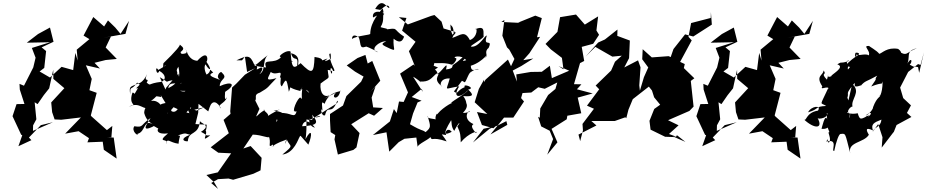

<svg xmlns="http://www.w3.org/2000/svg" viewBox="-20 -888 5992 1241"><path d="M700 -1 706 -74 671 -47 571 -136 567 -142 605 -288 558 -305 573 -378 535 -466 626 -445 591 -482 663 -500 735 -507 663 -581 697 -652 648 -644 791 -669 814 -753 759 -669 725 -710 678 -756 653 -717 583 -778 520 -658 558 -635 476 -567 482 -496 467 -546 453 -435 378 -456 303 -387 236 -426 266 -449 278 -558 249 -582 326 -618 303 -710 226 -668 153 -612 304 -615 186 -578 210 -515 195 -452 135 -334 106 -346 108 -309 138 -216 87 -215 61 -137 117 -17 124 -14 99 57 183 18 167 1 244 -79 322 -98 193 -42 194 -78 215 -117 204 -227 223 -215 263 -273 298 -317 324 -437 325 -378 396 -318 311 -226 317 -163 333 -116 376 -114 503 -129 401 -24 488 -40 555 5 545 32 644 28 651 80 734 137 715 1 672 0Z M1052 -317C1052 -297 1046 -320 1013 -389C1091 -344 1027 -363 1109 -371C1148 -442 1104 -412 1133 -457C1147 -395 1140 -354 1068 -318C1073 -369 1122 -335 1182 -360C1157 -294 1176 -355 1196 -370C1171 -309 1199 -285 1143 -301C1196 -298 1209 -309 1264 -291C1291 -279 1302 -273 1342 -322L1297 -328L1213 -395L1148 -348L1132 -412L1054 -321ZM1250 -173C1182 -204 1185 -181 1222 -129C1226 -174 1237 -133 1129 -183C1112 -157 1083 -156 1063 -206C1076 -207 1068 -120 1056 -173C1027 -138 1066 -140 1120 -220C1037 -234 1000 -206 1006 -199C1041 -186 1006 -247 956 -235C1034 -296 959 -263 998 -265L1022 -261L1019 -273L1086 -163L1089 -201L1182 -158L1245 -231L1326 -168L1334 -192C1352 -248 1386 -229 1409 -187C1376 -214 1435 -215 1448 -262C1435 -236 1431 -247 1435 -294C1511 -343 1478 -367 1400 -331C1402 -384 1459 -377 1412 -421C1406 -431 1362 -387 1412 -367C1379 -384 1306 -397 1358 -419C1322 -456 1354 -426 1315 -406C1302 -429 1298 -462 1309 -472C1327 -435 1363 -419 1310 -495C1320 -461 1342 -589 1255 -495C1198 -500 1189 -555 1177 -576C1209 -515 1174 -571 1185 -545C1107 -519 1186 -602 1124 -537C1182 -571 1168 -578 1141 -601C1151 -599 1114 -554 1036 -479C1041 -468 1035 -498 1034 -452C1055 -478 1072 -473 1003 -436C978 -475 992 -386 1010 -430C1060 -401 1049 -369 1023 -359C932 -349 959 -329 928 -354C951 -391 903 -349 931 -409C904 -350 864 -339 868 -356C825 -294 821 -342 822 -277C813 -333 822 -325 867 -346C914 -351 833 -306 872 -319C836 -257 858 -291 836 -289C805 -198 881 -217 813 -199C888 -234 905 -168 955 -194C966 -217 914 -216 912 -158C923 -117 943 -100 967 -85C906 -119 922 -36 869 -23C877 -4 826 -39 848 -72C910 -62 886 -80 953 -125C946 -108 875 -24 971 -71C971 -85 1023 -28 1022 -73C979 -49 998 -16 1066 -26C984 42 1076 0 1055 43C1059 -2 1076 34 1134 41C1139 -16 1154 -9 1130 -13C1188 -33 1173 -24 1209 -17C1142 7 1165 28 1194 25C1199 -47 1265 -7 1273 -110C1264 -90 1357 -83 1279 -36C1330 -10 1299 -12 1339 -13C1262 45 1343 -35 1298 -55C1308 -36 1315 -43 1316 -82L1243 -86L1261 -159L1264 -239L1228 -285L1212 -173L1302 -195Z M1922 -257C1908 -264 1853 -150 1897 -169C1884 -116 1861 -164 1790 -157C1781 -115 1753 -73 1772 -124C1765 -117 1785 -68 1815 -122C1835 -154 1788 -171 1748 -171C1820 -184 1797 -195 1700 -131C1745 -144 1657 -186 1693 -177C1640 -153 1616 -93 1657 -184L1629 -240L1606 -225C1663 -242 1605 -272 1659 -289C1722 -325 1707 -323 1767 -383C1685 -360 1715 -385 1730 -423C1768 -393 1809 -449 1789 -387C1805 -395 1781 -339 1802 -330C1829 -381 1832 -387 1847 -295C1869 -341 1829 -321 1921 -300C1948 -351 1938 -339 1926 -305C1898 -303 1959 -329 1979 -287C1948 -310 1927 -362 1931 -244C1950 -274 1907 -203 1876 -173L1951 -229ZM1389 270 1457 266 1487 274 1618 235 1664 213 1671 132 1600 56 1553 72 1628 -39C1590 -6 1612 -19 1613 -18C1675 -17 1730 14 1716 -9C1738 33 1704 75 1744 46C1745 81 1784 17 1688 95C1822 -11 1823 47 1856 -22C1834 -16 1807 88 1834 15C1856 65 1885 45 1805 111C1883 102 1909 5 1916 -2C1923 -17 1916 -16 1973 47C2000 -18 1997 -67 1954 12C1962 -22 1961 -83 1961 -116C2016 -102 2000 -128 1998 -147C2041 -92 2034 -78 1934 -72C1929 -68 1948 -148 2016 -63C1962 -73 1983 -153 1979 -112C2075 -160 2059 -128 2014 -129C2141 -213 2176 -223 2160 -237C2122 -134 2099 -220 2081 -143C2054 -132 2051 -204 2064 -173C2057 -244 2064 -226 2078 -217C2111 -308 2195 -292 2180 -303C2169 -234 2112 -255 2153 -290C2060 -244 2052 -231 2122 -280C2077 -246 2045 -287 2052 -348C2120 -401 2104 -367 2098 -438C2084 -434 2146 -439 2121 -411C2109 -454 2122 -458 2133 -429C2159 -427 2119 -456 2108 -536C2125 -566 2115 -484 2118 -508C2082 -490 2067 -485 2097 -510C2026 -484 2102 -507 2013 -520C2009 -412 1998 -404 1923 -480C1879 -438 1949 -525 1861 -544C1879 -479 1910 -541 1901 -463C1867 -439 1864 -480 1858 -555C1833 -568 1783 -528 1789 -523C1805 -505 1847 -489 1874 -490C1805 -532 1779 -526 1799 -521C1751 -465 1675 -519 1700 -452C1679 -453 1604 -467 1607 -466C1615 -443 1666 -499 1710 -531C1669 -488 1707 -422 1642 -402C1660 -395 1700 -472 1655 -446C1617 -425 1666 -459 1623 -471C1596 -534 1580 -532 1508 -498H1544L1563 -522L1577 -423L1629 -447L1563 -405L1507 -347L1480 -322L1468 -169L1470 -152L1425 -113L1459 -27L1342 64L1391 99L1474 103L1388 226L1314 243L1364 290L1389 333L1345 295Z M2291 -513 2221 -465 2275 -425 2330 -393 2314 -360 2219 -267 2197 -206 2113 -151V-110L2117 -34L2147 -15L2142 13L2164 111L2264 81L2284 65L2304 -28L2250 -85L2363 -156L2398 -140L2455 -190L2392 -194L2382 -257L2407 -329L2372 -292L2438 -366L2386 -494L2345 -471L2357 -476L2342 -533ZM2455 -830C2433 -819 2486 -876 2497 -839C2485 -822 2455 -918 2405 -830C2462 -822 2421 -819 2450 -832C2438 -811 2376 -753 2373 -671C2382 -661 2287 -659 2255 -636C2256 -672 2287 -657 2300 -645C2316 -595 2299 -563 2365 -595C2293 -594 2327 -606 2425 -550C2362 -565 2431 -624 2477 -621C2437 -603 2446 -599 2502 -573C2546 -556 2519 -566 2524 -638C2581 -591 2589 -650 2592 -651C2511 -703 2565 -711 2460 -695C2521 -699 2441 -709 2440 -713C2470 -762 2446 -789 2464 -798C2432 -822 2383 -817 2391 -775L2459 -808Z M2738 -401 2811 -452 2783 -463 2804 -539 2820 -584 2770 -521 2740 -481C2698 -467 2727 -465 2779 -487C2788 -470 2837 -491 2900 -470C2914 -472 2938 -509 2927 -512C2894 -520 2965 -538 2993 -499C2944 -482 2995 -512 3018 -541C2959 -519 2976 -516 2914 -472C2892 -463 2924 -446 2863 -439C2881 -510 2833 -414 2795 -403C2831 -408 2778 -475 2731 -437C2751 -433 2687 -394 2748 -422C2732 -460 2689 -455 2703 -443L2774 -406L2720 -447ZM2713 -294 2650 -392C2674 -381 2718 -342 2693 -361C2757 -357 2768 -384 2800 -412C2843 -414 2765 -384 2834 -332C2827 -320 2813 -384 2887 -381C2864 -293 2845 -315 2948 -330C2901 -254 2952 -250 3005 -305C2990 -279 2871 -218 2902 -222C2887 -220 2793 -158 2802 -130C2819 -183 2780 -131 2801 -103C2821 -127 2736 -112 2744 -139C2765 -67 2766 -65 2731 -34C2701 -55 2717 -34 2630 -85L2650 -155L2679 -226L2705 -237L2641 -261L2706 -314ZM2984 -356C2996 -365 3010 -425 3030 -426C2989 -395 3058 -455 3074 -440C3052 -442 3024 -419 3023 -463C3108 -489 3146 -565 3117 -515C3139 -528 3105 -552 3138 -578C3168 -644 3100 -577 3126 -656C3122 -673 3076 -577 3024 -587C3017 -593 3093 -631 3106 -651C3102 -680 3120 -728 3049 -698C3068 -719 3068 -647 3017 -629C2982 -695 2958 -660 2901 -642C2921 -662 2892 -655 2891 -732C2892 -719 2915 -727 2912 -659C2958 -710 2870 -653 2889 -611L2921 -682L2847 -704L2834 -748L2788 -791L2766 -785L2616 -730L2558 -777L2607 -772L2579 -690L2666 -618L2623 -557L2661 -462L2653 -471L2573 -417L2566 -412L2617 -291L2589 -229L2559 -232L2544 -157L2526 -183L2500 -103L2390 -15L2478 -33L2496 92L2557 31L2594 9L2671 1L2680 66C2669 44 2780 4 2759 -8C2777 33 2761 -11 2867 26C2836 -28 2819 -21 2864 -15C2852 -36 2874 -67 2900 -36C2858 -15 2835 -11 2896 -111C2901 -100 2894 -70 2916 -42C2947 -105 2962 -103 2936 -71C2957 -29 2957 -9 2958 32C3009 -30 3079 -48 3056 -28C3014 -77 3036 -79 3040 -86C2963 -121 3011 -183 3017 -165C2964 -153 2966 -148 2941 -219C2933 -160 2885 -182 2909 -126C2945 -125 3017 -185 2993 -223C2955 -159 3027 -197 2974 -267C3046 -261 3040 -277 3006 -309C3061 -319 2967 -353 2984 -325C2930 -303 2943 -274 2914 -297L2966 -366Z M3317 -283 3331 -285 3414 -290 3459 -324 3501 -314 3582 -355 3570 -313 3523 -274 3472 -187 3469 -127 3458 -133 3478 -71 3533 -43 3555 11 3517 112 3583 32 3545 -55 3643 -117 3647 -140 3737 -156 3714 -257 3811 -284 3709 -311 3738 -343 3690 -344 3729 -480 3756 -494 3740 -585 3814 -605 3852 -663 3835 -691 3846 -782 3760 -729 3703 -794 3600 -777 3583 -682 3506 -604 3540 -569 3612 -514 3622 -440 3590 -461 3659 -431 3547 -383 3534 -463 3482 -424 3411 -423 3317 -407 3321 -361 3294 -432 3349 -461 3427 -510 3362 -499 3402 -544 3471 -650 3451 -647 3482 -771 3440 -787 3329 -742 3344 -740 3221 -746 3240 -759 3227 -657 3257 -582 3272 -567 3305 -507 3283 -460 3263 -503 3119 -374 3108 -357 3109 -374 3075 -313 3048 -227 3130 -151 3063 -164 3095 -80 3169 -59 3183 -72 3106 -56 3037 33 3145 -56 3199 -78 3253 -105 3259 -81 3150 -19 3238 -128H3298L3367 -232L3348 -254L3358 -289L3329 -324Z M4360 -1 4304 -22 4366 -78 4298 -111 4436 -171 4463 -199 4445 -365 4468 -382 4400 -448 4406 -474 4376 -488 4451 -627 4430 -650 4447 -739 4574 -772 4575 -810 4581 -729 4461 -652 4408 -666 4333 -571 4315 -519 4302 -525 4193 -517 4134 -570 4131 -505 4170 -452 4142 -389 4116 -302 4112 -336 4120 -453 4104 -498 4015 -452 4046 -512 4051 -626 3970 -656 3971 -697 3890 -633 3846 -613 3765 -522 3828 -585 3938 -522 3999 -528 3955 -489 3930 -432 3830 -335 3853 -311 3774 -205 3819 -185 3745 -87 3748 -45 3730 24 3719 -18 3835 -77 3802 -106H3954L4022 -130L4028 -124L4042 -179L4070 -247L4180 -333L4224 -257L4245 -216L4243 -265L4190 -327L4154 -353L4194 -303L4208 -259L4267 -187L4280 -138L4275 -231L4209 -184L4206 -177L4178 -107L4185 -50L4279 -4L4338 -2L4357 -13L4410 29L4330 -6Z M5120 -1 5126 -74 5091 -47 4991 -136 4987 -142 5025 -288 4978 -305 4993 -378 4955 -466 5046 -445 5011 -482 5083 -500 5155 -507 5083 -581 5117 -652 5068 -644 5211 -669 5234 -753 5179 -669 5145 -710 5098 -756 5073 -717 5003 -778 4940 -658 4978 -635 4896 -567 4902 -496 4887 -546 4873 -435 4798 -456 4723 -387 4656 -426 4686 -449 4698 -558 4669 -582 4746 -618 4723 -710 4646 -668 4573 -612 4724 -615 4606 -578 4630 -515 4615 -452 4555 -334 4526 -346 4528 -309 4558 -216 4507 -215 4481 -137 4537 -17 4544 -14 4519 57 4603 18 4587 1 4664 -79 4742 -98 4613 -42 4614 -78 4635 -117 4624 -227 4643 -215 4683 -273 4718 -317 4744 -437 4745 -378 4816 -318 4731 -226 4737 -163 4753 -116 4796 -114 4923 -129 4821 -24 4908 -40 4975 5 4965 32 5064 28 5071 80 5154 137 5135 1 5092 0Z M5457 -256C5470 -296 5438 -272 5504 -352C5506 -288 5514 -285 5503 -338C5506 -313 5566 -350 5542 -332C5574 -369 5577 -358 5650 -399C5623 -359 5665 -404 5611 -329C5692 -361 5675 -335 5685 -362C5684 -270 5657 -256 5667 -271C5675 -261 5649 -266 5623 -195C5626 -184 5589 -140 5575 -142C5633 -186 5604 -123 5578 -137C5577 -120 5526 -73 5599 -145C5545 -117 5538 -107 5524 -156C5476 -145 5438 -165 5464 -164C5445 -137 5447 -97 5475 -157C5473 -85 5467 -162 5478 -147C5433 -167 5494 -211 5491 -197C5475 -245 5550 -293 5488 -345L5464 -239ZM5914 -454C5860 -466 5911 -444 5860 -470C5881 -490 5872 -531 5836 -462C5874 -515 5823 -557 5906 -576C5831 -549 5848 -516 5776 -564C5782 -496 5762 -560 5767 -469C5807 -527 5819 -548 5785 -572C5713 -585 5681 -543 5663 -540C5650 -560 5593 -591 5598 -591C5550 -595 5611 -559 5595 -530C5573 -549 5502 -513 5517 -549C5561 -535 5505 -534 5443 -462C5536 -440 5476 -470 5542 -482C5486 -514 5512 -563 5516 -543C5520 -547 5504 -499 5521 -542C5471 -449 5490 -464 5418 -398C5511 -451 5445 -410 5463 -462C5476 -431 5432 -506 5469 -495C5404 -472 5428 -495 5392 -472C5450 -454 5345 -402 5354 -396C5310 -374 5347 -444 5325 -373C5278 -422 5329 -399 5303 -433C5303 -400 5248 -400 5295 -330C5273 -292 5362 -361 5331 -284C5333 -300 5356 -325 5332 -316C5276 -194 5281 -230 5320 -203C5243 -200 5278 -183 5203 -162C5223 -204 5292 -210 5267 -173C5185 -160 5194 -96 5174 -118C5245 -51 5304 -55 5264 -126C5267 -113 5340 -128 5323 -156C5371 -134 5312 -187 5327 -115C5313 -162 5290 -53 5290 -55C5347 -51 5318 -87 5341 -34C5322 -37 5361 10 5336 35C5320 3 5337 0 5321 27C5404 5 5348 91 5372 88C5385 24 5402 -20 5412 -22C5449 -25 5440 -33 5476 104C5455 28 5565 36 5596 -17C5578 -46 5572 -69 5622 -45C5609 -85 5626 -95 5677 -115C5672 -62 5632 -71 5620 -35L5656 -86L5684 -1L5679 66L5757 -36L5754 -27L5775 -80L5871 -132L5842 -158L5868 -207L5818 -254L5798 -322L5850 -423L5914 -474L5930 -468L5952 -550L5921 -417Z"/></svg>

Font: Hussar Lance
Style: Italic
Weight: 700
Foundry: Cannot Into Space Fonts, PlusOne Fonts
Version: Version 2.27